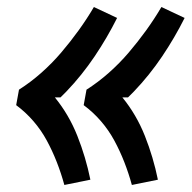

<svg xmlns="http://www.w3.org/2000/svg" viewBox="-20 -617 545 546"><path d="M355 -91Q346 -124 333.5 -156Q321 -188 305 -217.5Q289 -247 267 -272.5Q245 -298 218 -318L226 -362Q259 -383 289.5 -410Q320 -437 346 -467.5Q372 -498 395.5 -530.5Q419 -563 439 -597L505 -566Q477 -510 441 -456.5Q405 -403 361 -357L344 -340H328Q368 -291 392 -230.5Q416 -170 429 -106ZM163 -91Q154 -124 141.5 -156Q129 -188 113 -217.5Q97 -247 75 -272.5Q53 -298 26 -318L34 -362Q67 -383 97.5 -410Q128 -437 154 -467.5Q180 -498 203.5 -530.5Q227 -563 247 -597L313 -566Q285 -510 249 -456.5Q213 -403 169 -357L152 -340H136Q176 -291 200 -230.5Q224 -170 237 -106Z"/></svg>

Font: Iosevka Web
Style: Bold Italic
Weight: 700
Italic angle: -9°
Monospace: yes
Designer: Belleve Invis
Foundry: Belleve Invis
Version: Version 28.0.3; ttfautohint (v1.8.3)